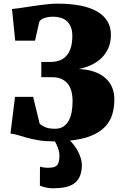

<svg xmlns="http://www.w3.org/2000/svg" viewBox="-20 -771 666 1055"><path d="M62.5 -238.8H162.1L197.8 -91.8Q207.5 -81.5 228 -72.5Q248.5 -63.5 283.2 -63.5Q308.6 -63.5 326.7 -74.7Q344.7 -85.9 356.4 -106Q368.2 -126 373.5 -154.3Q378.9 -182.6 378.9 -217.3Q378.9 -239.7 374 -262.9Q369.1 -286.1 356.7 -304.7Q344.2 -323.2 322.5 -335Q300.8 -346.7 267.6 -346.7H207V-430.7H258.8Q283.2 -430.7 304.9 -438Q326.7 -445.3 342.8 -462.2Q358.9 -479 368.2 -506.3Q377.4 -533.7 377.4 -573.7Q377.4 -602.1 369.4 -622.1Q361.3 -642.1 347.2 -654.8Q333 -667.5 314 -673.3Q294.9 -679.2 272.5 -679.2Q254.4 -679.2 241 -676.5Q227.5 -673.8 218.3 -669.7Q209 -665.5 203.4 -660.6Q197.8 -655.8 195.8 -650.9L172.4 -547.4H63.5L45.9 -721.7Q56.6 -722.2 73.7 -724.6Q90.8 -727.1 112.3 -730.2Q133.8 -733.4 158 -737.1Q182.1 -740.7 206.3 -743.9Q230.5 -747.1 253.2 -749Q275.9 -751 294.9 -751Q365.2 -751 420.2 -740.5Q475.1 -730 512.7 -708.5Q550.3 -687 569.8 -654.8Q589.4 -622.6 589.4 -579.6Q589.4 -536.6 574.2 -504.2Q559.1 -471.7 534.2 -449Q509.3 -426.3 477.3 -412.1Q445.3 -397.9 411.6 -391.6Q459 -390.1 495.6 -377.7Q532.2 -365.2 557.4 -343.5Q582.5 -321.8 595.5 -292Q608.4 -262.2 608.4 -225.6Q608.4 -180.2 596.7 -141.6Q585 -103 556.6 -73.7Q528.3 -44.4 481.4 -25.1Q434.6 -5.9 364.3 1.5Q373.5 10.3 385.3 24.9Q397 39.6 407.2 58.3Q417.5 77.1 424.1 99.1Q430.7 121.1 429.7 145Q427.7 179.7 416.5 202.4Q405.3 225.1 385 238.8Q364.7 252.4 335.9 258.1Q307.1 263.7 270 263.7H269.5Q261.2 263.7 251.5 262.5Q241.7 261.2 232.2 259.3Q222.7 257.3 214.1 254.6Q205.6 252 199.2 249L199.7 144.5Q210 147.9 222.2 149.4Q234.4 150.9 239.7 150.9H240.2Q256.3 150.9 268.8 148.9Q281.2 147 289.8 140.1Q298.3 133.3 302.5 119.6Q306.6 106 306.6 83Q306.6 72.8 304.2 62Q301.8 51.3 298.1 41Q294.4 30.8 290 21.7Q285.6 12.7 281.7 5.9H274.9Q228 5.9 192.4 -0.2Q156.7 -6.3 128.7 -13.9Q100.6 -21.5 78.6 -28.6Q56.6 -35.6 37.6 -37.1Z"/></svg>

Font: Merriweather UltraBold
Style: Regular
Weight: 900
Designer: Eben Sorkin ( sorkintype@gmail.com )
Foundry: Eben Sorkin
Version: Version 1.570; ttfautohint (v1.3) -l 8 -r 32 -G 0 -x 0 -H 60